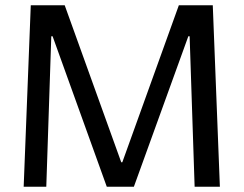

<svg xmlns="http://www.w3.org/2000/svg" viewBox="-20 -710 926 730"><path d="M489 0H386L180 -572H175L156 0H70L97 -690H226L441 -93H445L660 -690H789L816 0H720L701 -572H696Z"/></svg>

Font: Average Sans
Style: Regular
Weight: 400
Designer: Eduardo Rodriguez Tunni
Foundry: Eduardo Rodriguez Tunni
Version: Version 1.002